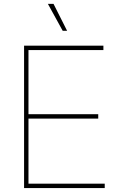

<svg xmlns="http://www.w3.org/2000/svg" viewBox="-20 -961 616 981"><path d="M103 0V-727.5H508.3V-705.1H125.5V-377.4H481.9V-355H125.5V-22.5H515.1V0ZM300.3 -803.7 224.6 -941.4H253.4L322.8 -803.7Z"/></svg>

Font: Inter 20pt Thin
Style: Regular
Weight: 250
Version: Version 4.001;git-66647c0bb